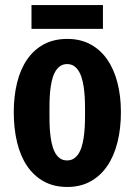

<svg xmlns="http://www.w3.org/2000/svg" viewBox="-20 -723 530 756"><path d="M245.1 13.2Q192.4 13.2 152.8 -8.5Q113.3 -30.3 86.9 -69.1Q60.5 -107.9 47.4 -162.1Q34.2 -216.3 34.2 -281.7Q34.2 -344.7 47.4 -397.7Q60.5 -450.7 86.9 -489Q113.3 -527.3 152.8 -548.6Q192.4 -569.8 245.1 -569.8Q296.4 -569.8 335.9 -548.6Q375.5 -527.3 402.1 -489Q428.7 -450.7 442.4 -397.7Q456.1 -344.7 456.1 -281.7Q456.1 -216.3 442.4 -162.1Q428.7 -107.9 402.1 -69.1Q375.5 -30.3 335.9 -8.5Q296.4 13.2 245.1 13.2ZM244.1 -91.3Q261.2 -91.3 273.4 -100.6Q285.6 -109.9 293.5 -125.2Q301.3 -140.6 305.7 -160.4Q310.1 -180.2 312 -201.4Q314 -222.7 314.5 -243.4Q314.9 -264.2 314.9 -281.7Q314.9 -298.8 314.5 -319.3Q314 -339.8 312 -360.8Q310.1 -381.8 305.7 -401.6Q301.3 -421.4 293.5 -436.8Q285.6 -452.1 273.7 -461.4Q261.7 -470.7 244.6 -470.7Q227.1 -470.7 215.1 -461.4Q203.1 -452.1 195.3 -436.8Q187.5 -421.4 183.3 -401.6Q179.2 -381.8 177.2 -360.8Q175.3 -339.8 175 -319.3Q174.8 -298.8 174.8 -281.7Q174.8 -264.2 175 -243.4Q175.3 -222.7 177.2 -201.4Q179.2 -180.2 183.3 -160.4Q187.5 -140.6 195.1 -125.2Q202.6 -109.9 214.6 -100.6Q226.6 -91.3 244.1 -91.3ZM104 -703.1H385.3V-609.4H104Z"/></svg>

Font: Francois One
Style: Regular
Weight: 400
Designer: Vernon Adams
Foundry: vernon adams
Version: Version 1.000